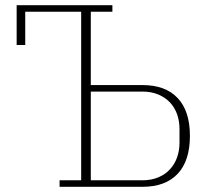

<svg xmlns="http://www.w3.org/2000/svg" viewBox="-20 -718 795 738"><path d="M209 -25H292V-673H77V-545H44V-698H412V-673H329V-391H528Q616 -391 663 -341Q710 -291 710 -196Q710 -100 663 -50Q616 0 528 0H209ZM527 -25Q562 -25 589 -36.5Q616 -48 634 -68Q652 -88 661 -114Q670 -140 670 -170V-222Q670 -252 661 -278Q652 -304 634 -323.5Q616 -343 589 -354.5Q562 -366 527 -366H329V-25Z"/></svg>

Font: IBM Plex Serif ExtLt
Style: Regular
Weight: 200
Designer: Mike Abbink, Paul van der Laan, Pieter van Rosmalen
Foundry: Bold Monday
Version: Version 3.001